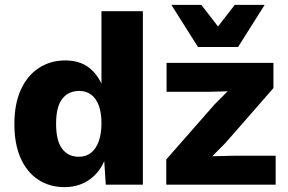

<svg xmlns="http://www.w3.org/2000/svg" viewBox="-20 -758 1183 788"><path d="M244.8 10Q183.4 10 136.8 -20.7Q90.2 -51.4 64.6 -109.3Q39 -167.2 39 -248.2Q39 -331.8 65.7 -390.1Q92.4 -448.4 139.8 -479.2Q187.2 -510 248.6 -510Q317.2 -510 358.8 -468.7Q400.4 -427.4 412.4 -363L396.4 -342.2V-712H566.4V0H414.2L403 -169.6L423 -154.6Q416.6 -105.2 392.5 -68.1Q368.4 -31 330.5 -10.5Q292.6 10 244.8 10ZM303.8 -114.6Q332.6 -114.6 353.1 -130.5Q373.6 -146.4 385 -177.4Q396.4 -208.4 396.4 -252.8Q396.4 -294.8 385.6 -324.4Q374.8 -354 354.4 -369.4Q334 -384.8 305.4 -384.8Q260.6 -384.8 235.4 -352.3Q210.2 -319.8 210.2 -250Q210.2 -180.2 235 -147.4Q259.8 -114.6 303.8 -114.6ZM662.4 0V-103.6L860.8 -329.6L914.2 -383.2L834.8 -381.2H663.6V-500H1102.2V-396.4L905.6 -171.6L851.4 -116.8L939.4 -118.8H1111.4V0ZM1066.2 -738 957 -565H792.6L683.4 -738H806.2L874.8 -649.4L943.4 -738Z"/></svg>

Font: Work Sans
Style: Regular
Weight: 400
Designer: Wei Huang
Foundry: Wei Huang
Version: Version 2.006; ttfautohint (v1.8.1.43-b0c9)